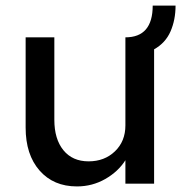

<svg xmlns="http://www.w3.org/2000/svg" viewBox="-20 -659 650 689"><path d="M256 10Q172 10 122 -47Q72 -104 72 -201V-525H175V-229Q175 -160 207.5 -120Q240 -80 298 -80Q355 -80 392.5 -116Q430 -152 430 -209V-525Q528 -525 528 -639H610Q610 -588 592 -546.5Q574 -505 533 -482V0H430V-84Q404 -43 357.5 -16.5Q311 10 256 10Z"/></svg>

Font: Lexend
Style: Regular
Weight: 400
Designer: Bonnie Shaver-Troup, Thomas Jockin
Foundry: Lexend
Version: Version 1.007; ttfautohint (v1.8.3)